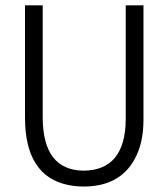

<svg xmlns="http://www.w3.org/2000/svg" viewBox="-20 -679 622 709"><path d="M509.8 -235.4V-659.2H444.3V-237.3Q442.4 -49.8 288.1 -48.8Q138.7 -50.8 137.7 -244.1V-659.2H72.3V-245.1Q72.3 -26.4 235.4 4.9Q260.7 9.8 289.1 9.8Q421.9 9.8 477.5 -91.8Q509.8 -151.4 509.8 -235.4Z"/></svg>

Font: Yaldevi Colombo
Style: Regular
Weight: 400
Designer: Sol Matas, Denzil Rajitha, Kosala Senevirathne and Pathum Egodawatta
Foundry: Mooniak
Version: Version 1.020 ; ttfautohint (v1.6)